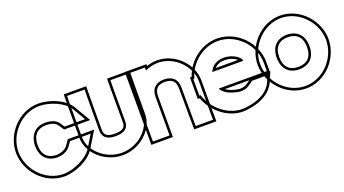

<svg xmlns="http://www.w3.org/2000/svg" viewBox="-111 -1202 3303 1841"><g transform="rotate(-20 1541.0 -281.0)"><path d="M604.2 -487 679.2 -359H470.2L442.5 -401C417.2 -439 372.4 -457 306.8 -458C206.8 -458 142.4 -393 141.2 -281C141.2 -169 205.7 -105 306.8 -105C365.5 -106 417.2 -131 442.5 -169L471.3 -210H682.2L604.2 -81C557.5 -7 420.7 64 309.2 65H308C121.2 65 -27.8 -104 -28.8 -281C-28.8 -458 121.2 -628 309.2 -628C418.4 -627 555.2 -569 604.2 -487ZM625.7 -499.7C569.8 -593.4 425.3 -651.9 309.3 -653C105.8 -653 -53.8 -471 -53.8 -280.9C-52.7 -91 105.9 90 308 90H309.3C429.5 88.9 572.3 16.5 625.4 -67.9L726.5 -235H458.3L421.9 -183.1C402.2 -153.4 358.6 -130.9 306.6 -130C219.2 -130 166.2 -180.8 166.2 -280.9C167.3 -381.4 220.7 -433 306.7 -433C368 -432.1 402.8 -415.6 421.7 -387.2L456.7 -334H722.8Z M592.2 -543 593.2 -627H772L770.9 -542L769.8 -207C769.8 -141 814.6 -104 902 -105C990.5 -105 1035.4 -140 1034.2 -206V-207V-543L1035.4 -627H1214L1213 -542L1212 -207C1212 -68 1068.8 66 902 65C737.5 65 593.2 -66 592.2 -206V-207ZM567.2 -543.1V-205.9C568.4 -49 725.9 90 901.9 90C1080.6 91.1 1237 -51.4 1237 -206.9L1238 -541.8L1239.3 -652H1010.7L1009.3 -543.2V-205.8C1010.1 -156.9 984.1 -130 901.9 -130C821.8 -129.1 794.7 -157.8 794.7 -206.9L795.9 -541.8L797.4 -652H568.5Z M1387.2 -597.5C1428.7 -616.6 1473.8 -627.7 1519.5 -628C1688.5 -628 1830.4 -478 1829.4 -326V-20L1830.4 66H1654L1652.9 -19L1651.8 -326C1651.8 -413 1604.6 -457 1519.5 -458C1435.5 -458 1387.2 -413 1387.2 -326V-241V-20V65H1217.2V-20V-241V-326V-543V-628H1387.2ZM1412.2 -634.4V-653H1192.2V90H1412.2V-326C1412.2 -400.5 1447.4 -433 1519.4 -433C1592.9 -432.1 1626.8 -400.6 1626.8 -325.9L1627.9 -18.8L1629.4 91H1855.7L1854.4 -20.1V-325.9C1855.5 -492.3 1702.8 -653 1519.4 -653C1482.7 -652.8 1444.8 -645.6 1412.2 -634.4Z M1979.8 -366H2297.2C2297.2 -394 2232.8 -457 2130.5 -458C2058.4 -458 2005 -425.5 1979.8 -366ZM1799 -196H1786.2V-281V-366H1797.4C1835.3 -509.5 1972.3 -627.2 2130.5 -628C2320.2 -628 2474.7 -458 2474.7 -281V-196H2389.7H1982.8C2010.5 -144.9 2066.2 -119.9 2136.2 -104H2137.4C2180 -93 2226 -100 2257 -120L2311 -157H2466.8L2453.8 -128C2423.8 -29 2336.3 45 2162.7 64C1999.2 83.4 1842 -47.4 1799 -196ZM2024.4 -391C2048.5 -418.2 2083.2 -433 2130.4 -433C2185.9 -432.5 2229.1 -410.7 2252 -391ZM2287.2 -171 2243.2 -140.8C2218.4 -125.2 2179.6 -118.9 2143.7 -128.2L2140.6 -129H2139.1C2095.7 -139.1 2060.8 -152.8 2036.9 -171ZM2499.7 -182V-281C2499.7 -471.5 2335.2 -653 2130.4 -653C1966.3 -652.1 1826 -535.9 1778.7 -391H1761.2V-171H1780.7C1834.1 -19.4 1994.1 109.1 2165.5 88.8C2344.8 69.2 2443.6 -10.5 2477.2 -119.2L2505.4 -182Z M2437.2 -282C2437.2 -459 2588.2 -627 2774 -628C2960.8 -628 3111.8 -457 3110.8 -282C3110.8 -105 2962.8 66 2774 65C2587.2 65 2437.2 -105 2437.2 -282ZM2607.2 -282C2607.2 -169 2672.8 -104 2774 -105C2876.3 -105 2941.8 -168 2940.8 -282C2940.8 -394 2876.3 -457 2774 -458C2671.7 -458 2607.2 -394 2607.2 -282ZM2412.2 -282C2412.2 -92.1 2571.9 90 2773.9 90C2978.2 91.1 3135.8 -92.4 3135.8 -281.9C3136.8 -470 2976.1 -653 2773.9 -653C2573 -651.9 2412.2 -472.2 2412.2 -282ZM2632.2 -282C2632.2 -382.3 2685 -433 2773.9 -433C2863.1 -432.1 2915.8 -382.2 2915.8 -281.9C2916.6 -179.7 2863.4 -130 2773.9 -130C2686.2 -129.1 2632.2 -180.6 2632.2 -282Z"/></g></svg>

Font: Nordica Plus
Style: NordicaClassicBkExtOl
Weight: 900
Version: Version 1.01